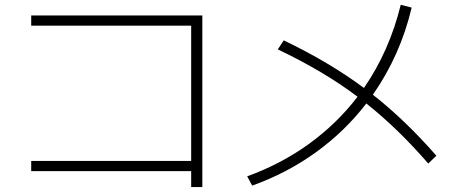

<svg xmlns="http://www.w3.org/2000/svg" viewBox="-20 -752 1915 790"><path d="M766.6 -47.9H108.4V-89.8H766.6V-646.5H108.4V-688.5H812.5V17.6H766.6Z M1451.2 -354Q1312 -459 1123 -548.8L1147.5 -585.9Q1335.9 -495.6 1477.5 -390.1Q1582.5 -542.5 1628.9 -732.4L1673.8 -720.7Q1627.4 -524.4 1514.2 -362.3Q1648.4 -256.8 1775.4 -111.3L1742.2 -79.1Q1616.7 -223.6 1487.3 -326.2Q1398.9 -211.4 1280 -125.5Q1161.1 -39.6 1017.6 11.7L997.1 -26.4Q1137.7 -77.6 1252.2 -160.6Q1366.7 -243.7 1451.2 -354Z"/></svg>

Font: Pretendard ExtraLight
Style: Regular
Weight: 200
Designer: Base glyphs from Inter by Rasmus Andersson; Hangeul glyphs from Noto Sans CJK(Source Han Sans) by Jang Soo-young and Kan
Foundry: Kil Hyung-jin
Version: Version 1.309